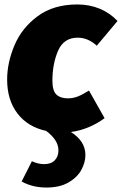

<svg xmlns="http://www.w3.org/2000/svg" viewBox="-20 -574 547 861"><path d="M449 -44Q379 7 298 18Q363 59 363 121Q363 154 345 187.5Q327 221 287.5 244Q248 267 188 267Q126 267 77 240L123 149Q151 162 178 162Q209 162 225.5 145Q242 128 242 100Q242 54 187 13Q104 -5 58 -65.5Q12 -126 12 -217Q12 -293 45 -371Q78 -449 149 -501.5Q220 -554 327 -554Q381 -554 427 -535Q473 -516 507 -480L414 -369Q375 -405 328 -405Q266 -405 240.5 -346.5Q215 -288 215 -212Q215 -167 233 -150Q251 -133 284 -133Q307 -133 328 -141Q349 -149 379 -168Z"/></svg>

Font: FiraGO Heavy
Style: Italic
Weight: 900
Italic angle: -8°
Designer: bBox Type GmbH
Foundry: bBox Type GmbH
Version: Version 1.001